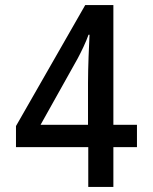

<svg xmlns="http://www.w3.org/2000/svg" viewBox="-20 -737 603 757"><path d="M328 0H427V-157H520V-245H427V-717H316L43 -240V-157H328ZM140 -245 286 -506C300 -532 319 -571 329 -600H333C331 -561 327 -472 327 -410V-245Z"/></svg>

Font: Noto Sans Mono SemiCondensed Medium
Style: Regular
Weight: 500
Width: 4
Designer: Monotype Design Team
Foundry: Monotype Imaging Inc.
Version: Version 2.014